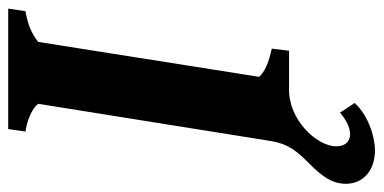

<svg xmlns="http://www.w3.org/2000/svg" viewBox="-282 -460 911 456"><g transform="rotate(-90 173.0 -231.5)"><path d="M281 0 286 -41C254 -48 232 -57 219 -71L302 -596C325 -613 342 -620 375 -626L381 -667H95L89 -626C117 -622 144 -610 155 -596L67 -46C60 -1 42 19 14 47C-16 77 -35 101 -35 135C-35 177 -2 204 44 204C79 204 128 187 157 156L134 121C120 133 101 145 83 145C66 145 54 134 54 112C54 89 70 60 96 37C120 16 152 0 188 0Z"/></g></svg>

Font: Caladea
Style: Bold Italic
Weight: 700
Italic angle: -9°
Designer: Carolina Giovagnoli and Andres Torresi
Foundry: Carolina Giovagnoli & Andres Torresi
Version: Version 1.001;hotconv 1.0.109;makeotfexe 2.5.65596